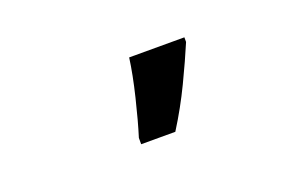

<svg xmlns="http://www.w3.org/2000/svg" viewBox="-41 -916 659 428"><g transform="rotate(-20 288.5 -701.5)"><path d="M238 -606H319Q348 -652 371 -700Q394 -748 410 -786V-797H279Q274 -759 261.5 -707.5Q249 -656 238 -621Z"/></g></svg>

Font: Noto Sans UI
Style: Bold
Weight: 700
Designer: Monotype Design Team
Foundry: Monotype Imaging Inc.
Version: Version 1.901